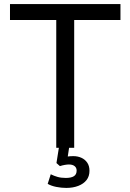

<svg xmlns="http://www.w3.org/2000/svg" viewBox="-20 -725 640 942"><path d="M256 0V-627H29V-705H571V-627H344V0ZM305 197Q281 197 256 192Q231 187 214 177L229 130Q245 138 262.5 143Q280 148 303 148Q329 148 342.5 139.5Q356 131 356 112Q356 98 346 90Q336 82 318 82Q310 82 298 84Q286 86 274 90L257 75L272 -20H322L310 59L286 49Q296 45 310.5 43Q325 41 340 41Q361 41 379 49Q397 57 408 73Q419 89 419 113Q419 140 404.5 158.5Q390 177 364 187Q338 197 305 197Z"/></svg>

Font: Nunito Sans 7pt SemiCondensed
Style: Regular
Weight: 400
Width: 4
Designer: Vernon Adams
Foundry: Vernon Adams
Version: Version 3.101;gftools[0.9.27]